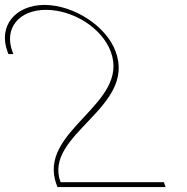

<svg xmlns="http://www.w3.org/2000/svg" viewBox="-187 -770 762 781"><path d="M-136.5 -560 -132.8 -550H-152.8L-156.5 -560C-194.9 -664 -125.2 -749 -6.6 -750C113.4 -750 246.5 -663 283.5 -560C368.3 -330 -12.6 -224 59.3 -29H469.3H479.3L486.7 -9H476.7H46.7L43 -19C-38.5 -240 343.8 -345 263.5 -560C228.8 -654 114.2 -729 0.8 -730C-111.2 -730 -171.2 -654 -136.5 -560Z"/></svg>

Font: Nordica Plus
Style: NordicaClassicUltraLightOpObl
Weight: 300
Version: Version 1